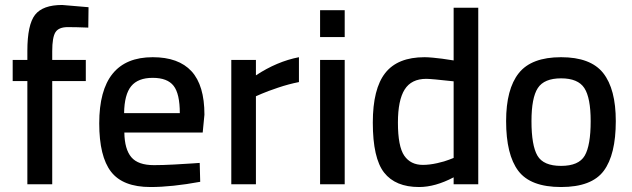

<svg xmlns="http://www.w3.org/2000/svg" viewBox="-20 -741 2541 772"><path d="M190 -415V0H90V-415H31V-500H90V-536Q90 -642 121 -681.5Q152 -721 230 -721L336 -712L335 -630Q284 -632 253 -632Q216 -632 203 -611.5Q190 -591 190 -535V-500H325V-415Z M599 -77Q634 -77 680 -79.5Q726 -82 755 -84L783 -86L785 -10Q671 11 585 11Q474 11 426.5 -50.5Q379 -112 379 -245Q379 -511 594 -511Q698 -511 750 -454.5Q802 -398 802 -280L795 -208H480Q481 -141 508 -109Q535 -77 599 -77ZM479 -286H703Q703 -364 678 -396Q653 -428 594 -428Q535 -428 507.5 -394.5Q480 -361 479 -286Z M910 0V-500H1009V-438Q1094 -494 1182 -511V-411Q1141 -403 1098 -388.5Q1055 -374 1032 -364L1009 -354V0Z M1267 0V-500H1366V0ZM1267 -592V-700H1366V-592Z M1903 -710V0H1804V-28Q1730 11 1665 11Q1570 11 1524.5 -47Q1479 -105 1479 -248Q1479 -384 1529 -447.5Q1579 -511 1687 -511Q1701 -511 1721.5 -509Q1742 -507 1757.5 -505Q1773 -503 1787.5 -500.5Q1802 -498 1804 -498V-710ZM1680 -78Q1707 -78 1738 -85Q1769 -92 1786 -99L1804 -106V-414Q1714 -424 1694 -424Q1634 -424 1607 -381Q1580 -338 1580 -248Q1580 -152 1605.5 -115Q1631 -78 1680 -78Z M2456 -254Q2456 -119 2407.5 -54Q2359 11 2236 11Q2113 11 2064 -54Q2015 -119 2015 -254Q2015 -383 2066 -447Q2117 -511 2236 -511Q2355 -511 2405.5 -447Q2456 -383 2456 -254ZM2355 -254Q2355 -348 2329.5 -387Q2304 -426 2236 -426Q2168 -426 2142.5 -387Q2117 -348 2117 -254Q2117 -156 2141 -115Q2165 -74 2236 -74Q2307 -74 2331 -115Q2355 -156 2355 -254Z"/></svg>

Font: TitilliumText
Style: Medium
Weight: 500
Designer: Accademia di Belle Arti di Urbino and others
Foundry: Accademia di Belle Arti di Urbino and others.
Version: Version 60.001